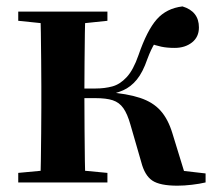

<svg xmlns="http://www.w3.org/2000/svg" viewBox="-20 -572 676 602"><path d="M37.2 0V-29.9L147 -40.2H208.6L316.8 -29.9V0ZM37.2 -506.8V-535.7H316.8V-506.8L208.6 -495.5H147ZM105.9 0Q107.6 -25.5 108.1 -67.4Q108.6 -109.4 109.1 -154.7Q109.6 -200 109.6 -234.8V-301.2Q109.6 -335.7 109.1 -381Q108.6 -426.4 108.1 -468.7Q107.6 -511 105.9 -535.7H247.6Q246.6 -511 246.1 -468.2Q245.6 -425.4 245.1 -377.7Q244.6 -330 244.6 -289.8V-269.3Q244.6 -217.7 245.1 -164.9Q245.6 -112.1 246.1 -68.8Q246.6 -25.5 247.6 0ZM422.8 -64.1 388.9 -181.4Q379.5 -214.7 366.8 -232.8Q354 -250.9 333.6 -257.6Q313.3 -264.3 279.4 -264.3H176.9V-294.5H279.8Q307.9 -294.5 332 -301Q356.1 -307.4 377 -329.9Q398 -352.3 414.3 -399.3Q441 -476.8 471.5 -511.4Q502 -545.9 552.1 -551.9Q603.7 -536.4 603.7 -485.9Q603.7 -456 582 -438.9Q560.2 -421.8 527.7 -421.8Q503.5 -421.8 485.8 -425.6Q468.1 -429.3 448 -436.9L498.8 -479.7Q477.6 -455.6 465.7 -437.1Q453.8 -418.5 442 -386.8Q427.7 -345.1 408.8 -322.2Q389.8 -299.2 365.9 -288.8Q341.9 -278.3 312.2 -273.1L314.4 -283.3Q378.6 -278.6 419.1 -265.1Q459.6 -251.7 483.3 -225.1Q507.1 -198.6 520.6 -153.9L564.3 -11.8L469.7 -46L624.6 -28.2V0Q605.7 4.5 581.6 7.3Q557.5 10.2 536.2 10.2Q481.1 10.2 457.3 -6Q433.5 -22.2 422.8 -64.1Z"/></svg>

Font: Source Han Serif JP VF
Style: Regular
Weight: 250
Designer: Ryoko NISHIZUKA 西塚涼子 (kana & ideographs); Frank Grießhammer (Latin, Greek & Cyrillic); Wenlong ZHANG 张文龙 (bopomofo); San
Foundry: Adobe
Version: Version 2.001;hotconv 1.1.0;makeotfexe 2.6.0